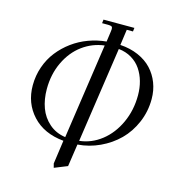

<svg xmlns="http://www.w3.org/2000/svg" viewBox="-144 -966 1170 1284"><g transform="rotate(15 440.5 -323.5)"><path d="M68.8 -298.8Q68.8 -366.2 90.3 -427.7Q111.8 -489.3 149.7 -537.4Q187.5 -585.4 237.8 -622.3Q288.1 -659.2 347.7 -681.2Q407.2 -703.1 470.2 -709L480 -779.8Q481.9 -793.5 481.9 -798.8Q481.9 -811.5 475.3 -815.7Q468.8 -819.8 450.2 -819.8H409.2L412.1 -845.2H626L623 -819.8H580.1L564.9 -710.9Q634.3 -706.5 690.7 -681.9Q747.1 -657.2 783.9 -617.7Q820.8 -578.1 840.8 -526.4Q860.8 -474.6 860.8 -415Q860.8 -329.1 828.1 -252.4Q795.4 -175.8 740.5 -121.3Q685.5 -66.9 612.5 -33Q539.6 1 460 6.8L437 162.1L347.2 198.2L339.8 169.9L362.8 6.8Q225.6 -5.9 147.2 -90.8Q68.8 -175.8 68.8 -298.8ZM166 -298.8Q166 -228 187.5 -169.4Q209 -110.8 255.6 -70.1Q302.2 -29.3 368.2 -20L464.8 -680.2Q381.3 -669.9 313.7 -620.1Q246.1 -570.3 206.1 -486.1Q166 -401.9 166 -298.8ZM464.8 -20Q548.3 -29.3 616.9 -83Q685.5 -136.7 725.8 -224.4Q766.1 -312 766.1 -416Q766.1 -466.8 753.4 -511.7Q740.7 -556.6 716.1 -593Q691.4 -629.4 651.9 -653.1Q612.3 -676.8 562 -682.1Z"/></g></svg>

Font: Dihjauti S
Style: Bold Italic
Weight: 700
Italic angle: -9°
Designer: T. Christopher White
Version: Version 3.0.0